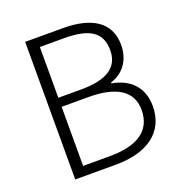

<svg xmlns="http://www.w3.org/2000/svg" viewBox="-131 -842 904 956"><g transform="rotate(-20 321.0 -364.5)"><path d="M106 0H322C486 0 594 -72 594 -212C594 -313 531 -372 439 -388V-393C511 -415 550 -476 550 -552C550 -675 454 -729 307 -729H106ZM166 -411V-680H294C423 -680 490 -644 490 -546C490 -462 433 -411 288 -411ZM166 -50V-363H309C453 -363 535 -315 535 -213C535 -100 449 -50 309 -50Z"/></g></svg>

Font: Noto Sans TC Light
Style: Regular
Weight: 300
Designer: Ryoko NISHIZUKA 西塚涼子 (kana, bopomofo & ideographs); Paul D. Hunt (Latin, Greek & Cyrillic); Sandoll Communications 산돌커뮤니
Foundry: Adobe
Version: Version 2.004;hotconv 1.0.118;makeotfexe 2.5.65603